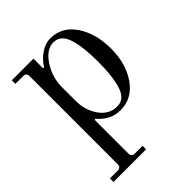

<svg xmlns="http://www.w3.org/2000/svg" viewBox="-199 -577 916 916"><g transform="rotate(-45 259.0 -119.0)"><path d="M296 -12Q344 -12 363 -68.5Q382 -125 382 -228Q382 -331 363 -387.5Q344 -444 296 -444Q249 -444 211.5 -387.5Q174 -331 174 -262V-169Q174 -108 207.5 -60Q241 -12 296 -12ZM28 230V206H80Q102 206 102 184V-410Q102 -432 80 -432H28V-456H174V-392L180 -390Q200 -423 232.5 -445.5Q265 -468 298 -468Q377 -468 423.5 -399Q470 -330 470 -228Q470 -126 421.5 -57Q373 12 294 12Q228 12 179 -45L174 -42V184Q174 206 196 206H248V230Z"/></g></svg>

Font: Old Standard TT
Style: Regular
Weight: 400
Designer: Alexey Kryukov <alexios@thessalonica.org.ru>
Version: Version 1.0